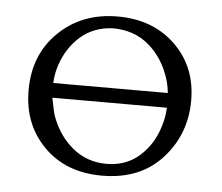

<svg xmlns="http://www.w3.org/2000/svg" viewBox="-40 -471 602 521"><g transform="rotate(5 261.5 -210.0)"><path d="M255 7Q157 7 97 -53.5Q37 -114 37 -207Q37 -304 100.5 -365.5Q164 -427 261 -427Q357 -427 418 -368Q479 -309 479 -217Q479 -125 419 -59Q359 7 255 7ZM113 -146Q132 -92 171.5 -59Q211 -26 265 -26Q318 -26 354.5 -58.5Q391 -91 406 -141Q414 -166 415 -192H103Q111 -152 113 -146ZM249 -394Q197 -391 162 -360Q127 -329 111 -281Q103 -257 102 -232H414Q412 -253 406 -271Q389 -325 349 -359.5Q309 -394 249 -394Z"/></g></svg>

Font: Forum
Style: Regular
Weight: 400
Designer: Denis Masharov
Foundry: Denis Masharov
Version: Version 1.000